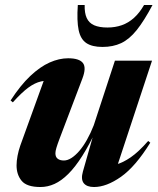

<svg xmlns="http://www.w3.org/2000/svg" viewBox="-20 -738 634 771"><path d="M313 -49.5 365 -232 370.5 -224Q339.5 -158 310.8 -112.5Q282 -67 254.2 -39.5Q226.5 -12 199 0.5Q171.5 13 142.5 13Q87.5 13 67 -11.8Q46.5 -36.5 46.5 -74Q46.5 -91.5 50.5 -112.5Q54.5 -133.5 61.5 -153.5L169.5 -452L198 -413.5Q169.5 -416.5 144.8 -411Q120 -405.5 93.5 -386Q67 -366.5 31.5 -327L22.5 -334.5Q62 -395.5 101.5 -432.8Q141 -470 179.2 -487Q217.5 -504 253.5 -504Q298 -504 312.8 -485.2Q327.5 -466.5 311 -423L219 -180.5Q210.5 -158 206.5 -144.5Q202.5 -131 202.5 -122.5Q202.5 -107.5 211.8 -100.5Q221 -93.5 236.5 -93.5Q251 -93.5 266.8 -103.5Q282.5 -113.5 298.5 -132Q314.5 -150.5 329.2 -176.8Q344 -203 356.5 -235L441.5 -494.5H590.5L441 -42L400.5 -72Q422 -71.5 447.5 -78Q473 -84.5 504.8 -106.2Q536.5 -128 575 -172L583.5 -165Q524 -69 465.8 -28Q407.5 13 357.5 13Q328.5 13 316.2 -2.5Q304 -18 313 -49.5ZM411.5 -627.5Q442.5 -627.5 469 -636.8Q495.5 -646 518 -666.2Q540.5 -686.5 558.5 -718H592.5Q558.5 -654 528.8 -617Q499 -580 466.5 -564.8Q434 -549.5 391.5 -549.5Q350 -549.5 326.8 -565Q303.5 -580.5 295.8 -617.2Q288 -654 292.5 -718H320Q319 -686 328.2 -665.8Q337.5 -645.5 358.2 -636.5Q379 -627.5 411.5 -627.5Z"/></svg>

Font: Newsreader 60pt
Style: Bold Italic
Weight: 700
Italic angle: -17°
Designer: Hugues Gentile
Foundry: Production Type
Version: Version 1.003